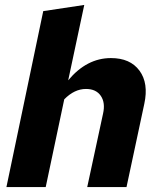

<svg xmlns="http://www.w3.org/2000/svg" viewBox="-20 -757 646 777"><path d="M6 0 155 -712 321 -737 256 -432Q331 -522 429 -522Q507 -522 544.5 -471Q582 -420 564 -337L492 0H333L397 -297Q407 -341 388 -369Q369 -397 328 -397Q281 -397 240 -355L165 0Z"/></svg>

Font: Red Hat Text
Style: Bold Italic
Weight: 700
Italic angle: -12°
Designer: Pentagram, MCKL
Foundry: Pentagram, MCKL
Version: Version 1.023; ttfautohint (v1.8.3)